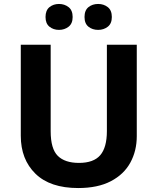

<svg xmlns="http://www.w3.org/2000/svg" viewBox="-20 -940 796 970"><path d="M671 -714V-252Q671 -178 638.5 -118.5Q606 -59 540 -24.5Q474 10 375 10Q233 10 159 -62.5Q85 -135 85 -254V-714H236V-277Q236 -188 272 -152.5Q308 -117 379 -117Q453 -117 486.5 -156Q520 -195 520 -278V-714ZM210 -854Q210 -888 230 -904Q250 -920 278 -920Q306 -920 326.5 -904Q347 -888 347 -854Q347 -821 326.5 -805Q306 -789 278 -789Q250 -789 230 -805Q210 -821 210 -854ZM407 -854Q407 -888 427 -904Q447 -920 476 -920Q504 -920 524.5 -904Q545 -888 545 -854Q545 -821 524.5 -805Q504 -789 476 -789Q447 -789 427 -805Q407 -821 407 -854Z"/></svg>

Font: Noto Sans
Style: Bold
Weight: 700
Designer: Monotype Design Team
Foundry: Monotype Imaging Inc.
Version: Version 2.000;GOOG;noto-source:20170915:90ef993387c0; ttfaut